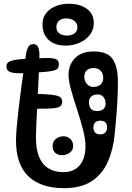

<svg xmlns="http://www.w3.org/2000/svg" viewBox="-20 -992 685 996"><path d="M312.5 -16Q251.5 -16 205 -31.5Q158.5 -47 126.8 -77.8Q95 -108.5 79 -155Q63 -201.5 63 -263.5Q63 -288.5 66.5 -329.8Q70 -371 75.8 -421Q81.5 -471 88.5 -523.5Q95.5 -576 102.2 -623.8Q109 -671.5 114.5 -707Q119 -735.5 127.2 -749.2Q135.5 -763 152.5 -763Q169.5 -763 177 -748.8Q184.5 -734.5 184.5 -705Q184.5 -682 182.8 -639.2Q181 -596.5 178.2 -544.8Q175.5 -493 173 -441Q170.5 -389 168.5 -346.5Q166.5 -304 166.5 -281Q166 -219.5 182.5 -179Q199 -138.5 231 -118.8Q263 -99 308.5 -99Q348 -99 373.5 -116.5Q399 -134 411.2 -164.2Q423.5 -194.5 423.5 -232.5Q423.5 -270.5 410.2 -321.2Q397 -372 379.5 -425.2Q362 -478.5 348.8 -525.2Q335.5 -572 335.5 -602Q335.5 -655.5 368.8 -690.2Q402 -725 466 -725Q539 -725 565.2 -684.5Q591.5 -644 591.5 -572Q591.5 -544 590.8 -516.5Q590 -489 588.5 -461.2Q587 -433.5 584.8 -405.5Q582.5 -377.5 580 -349Q577.5 -320.5 574.5 -291Q566.5 -213 538.5 -150.8Q510.5 -88.5 455.8 -52.2Q401 -16 312.5 -16ZM301.5 -187Q280.5 -187 266.8 -199Q253 -211 253 -234.5Q253 -259 270.5 -272Q288 -285 309.5 -285Q329.5 -285 344.5 -271.5Q359.5 -258 359.5 -235Q359.5 -213 342.2 -200Q325 -187 301.5 -187ZM213.5 -691Q254 -692 269.8 -685.5Q285.5 -679 285.5 -658Q285.5 -638.5 272 -631Q258.5 -623.5 213.5 -619Q188 -617 152.5 -615Q117 -613 91.5 -612Q49.5 -611.5 31.5 -618.8Q13.5 -626 13.5 -647Q13.5 -666.5 31.2 -674Q49 -681.5 88.5 -685Q115 -687.5 151.2 -689Q187.5 -690.5 213.5 -691ZM173.5 -505Q226 -503.5 253.8 -499.8Q281.5 -496 292 -488Q302.5 -480 302.5 -466Q302.5 -449 292.5 -440.8Q282.5 -432.5 253.8 -430Q225 -427.5 168.5 -428Q157.5 -428 145 -428.8Q132.5 -429.5 123.5 -431Q103.5 -434 95 -441.5Q86.5 -449 86.5 -466Q86.5 -487 96 -496Q105.5 -505 125.5 -505Q137.5 -505 150.2 -505Q163 -505 173.5 -505ZM480.5 -705Q492 -706 498.2 -696.5Q504.5 -687 504.5 -675Q504.5 -664 498.5 -654.5Q492.5 -645 479.5 -645Q478 -645 476 -645Q474 -645 472.5 -645Q457.5 -645 449.5 -655.5Q441.5 -666 441.5 -678Q441.5 -688 447.8 -696.2Q454 -704.5 467.5 -705Q470.5 -705 474 -705Q477.5 -705 480.5 -705ZM482.5 -416Q506 -416 516.8 -426.5Q527.5 -437 527.5 -454Q527.5 -477.5 515.8 -489.8Q504 -502 487.5 -502Q463.5 -502 452.5 -490.5Q441.5 -479 441.5 -464Q441.5 -438.5 452 -427.2Q462.5 -416 482.5 -416ZM462.5 -541Q488 -541 501.8 -553.5Q515.5 -566 515.5 -587Q515.5 -611 502.2 -625Q489 -639 465.5 -639Q443 -639 430.2 -627.2Q417.5 -615.5 417.5 -593Q417.5 -570.5 431.5 -555.8Q445.5 -541 462.5 -541ZM501.5 -295Q517.5 -295 526.5 -305.2Q535.5 -315.5 535.5 -328Q535.5 -349 526.5 -357.5Q517.5 -366 501.5 -366Q485 -366 474.8 -357.5Q464.5 -349 464.5 -330Q464.5 -313.5 473.8 -304.2Q483 -295 501.5 -295ZM322.5 -755.5Q264 -755.5 232.2 -785Q200.5 -814.5 200.5 -865.5Q200.5 -914.5 239.5 -943.5Q278.5 -972.5 338.5 -972.5Q394 -972.5 430.2 -946.5Q466.5 -920.5 466.5 -872.5Q466.5 -836.5 445.5 -810.2Q424.5 -784 391.5 -769.8Q358.5 -755.5 322.5 -755.5ZM327.5 -807.5Q351 -807.5 366.2 -818.5Q381.5 -829.5 381.5 -850.5Q381.5 -871.5 365.2 -884Q349 -896.5 323.5 -896.5Q299.5 -896.5 286 -884.2Q272.5 -872 272.5 -851.5Q272.5 -830 287.8 -818.8Q303 -807.5 327.5 -807.5Z"/></svg>

Font: Kablammo
Style: Regular
Weight: 400
Designer: Travis Kochel, Lizy Gershenzon, Daria Petrova, Ethan Cohen
Foundry: Vectro Type Foundry
Version: Version 1.002